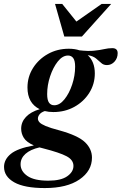

<svg xmlns="http://www.w3.org/2000/svg" viewBox="-90 -690 617 975"><path d="M137.5 265Q34 265 -17.8 235.8Q-69.5 206.5 -69.5 157.5Q-69.5 120 -35.5 91.8Q-1.5 63.5 82 48.5Q44.5 32 31 10.2Q17.5 -11.5 17.5 -36.5Q17.5 -70.5 41.8 -96.2Q66 -122 111.5 -135.5Q49.5 -166 49.5 -245.5Q49.5 -300 77.8 -344.8Q106 -389.5 153.5 -416Q201 -442.5 259.5 -442.5Q289.5 -442.5 313.5 -434.5Q357.5 -429.5 387.2 -432.5Q417 -435.5 438.5 -440.5Q460 -445.5 480 -445.5Q507.5 -445.5 507.5 -420Q507.5 -394.5 491.5 -377Q475.5 -359.5 453 -359.5Q435.5 -359.5 424 -370.2Q412.5 -381 397.5 -393.2Q382.5 -405.5 355.5 -410Q391.5 -376.5 391.5 -317.5Q391.5 -263 363.2 -218.2Q335 -173.5 287.2 -147.2Q239.5 -121 181 -121Q157.5 -121 137.5 -126Q119.5 -120 111 -109.5Q102.5 -99 102.5 -87.5Q102.5 -78 110.5 -69Q118.5 -60 142 -50Q165.5 -40 211.5 -28Q307 -1.5 342 32.5Q377 66.5 377 110.5Q377 178 313.5 221.5Q250 265 137.5 265ZM185.5 -155.5Q213 -155.5 237.2 -185.5Q261.5 -215.5 276.5 -260.8Q291.5 -306 291.5 -351.5Q291.5 -381.5 282 -394.8Q272.5 -408 255.5 -408Q227.5 -408 203.5 -377.8Q179.5 -347.5 164.5 -302.5Q149.5 -257.5 149.5 -212Q149.5 -182 158.8 -168.8Q168 -155.5 185.5 -155.5ZM14.5 144.5Q14.5 179.5 49 203.5Q83.5 227.5 155 227.5Q219.5 227.5 251.2 205.2Q283 183 283 152.5Q283 122 248.2 103.5Q213.5 85 129.5 63.5Q119.5 61.5 110.5 58.5Q64.5 69 39.5 91.2Q14.5 113.5 14.5 144.5ZM474.5 -670 326 -504.5H236.5L189.5 -670H226L298 -580.5L426 -670Z"/></svg>

Font: Newsreader 16pt SemiBold
Style: Italic
Weight: 600
Italic angle: -17°
Designer: Hugues Gentile
Foundry: Production Type
Version: Version 1.003; ttfautohint (v1.8.3)